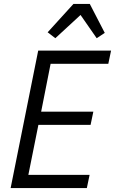

<svg xmlns="http://www.w3.org/2000/svg" viewBox="-20 -955 584 975"><path d="M34 0 174 -698H544L530 -631H237L189 -388H454L440 -321H175L124 -67H435L421 0ZM436 -935 512 -788 471 -761 389 -879 261 -761 222 -791 353 -935Z"/></svg>

Font: IBM Plex Sans Condensed
Style: Italic
Weight: 400
Width: 3
Italic angle: -11°
Designer: Mike Abbink, Paul van der Laan, Pieter van Rosmalen
Foundry: Bold Monday
Version: Version 1.3